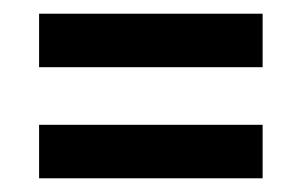

<svg xmlns="http://www.w3.org/2000/svg" viewBox="-20 -490 440 280"><path d="M37 -470H363V-392H37ZM37 -308H363V-230H37Z"/></svg>

Font: Booming Bebas 2
Style: Regular
Weight: 400
Designer: Ryoichi Tsunekawa
Foundry: Ryoichi Tsunekawa
Version: Version 2.000